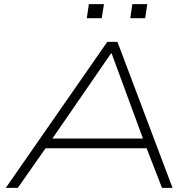

<svg xmlns="http://www.w3.org/2000/svg" viewBox="-20 -907 938 927"><path d="M8 0 498 -705H547L813 0H762L683 -204L713 -191H167L209 -204L66 0ZM516 -649 226 -228 193 -238H701L674 -228L519 -649ZM609 -819 619 -887H691L681 -819ZM399 -819 409 -887H482L471 -819Z"/></svg>

Font: Nunito Sans 10pt Expanded ExtraLight
Style: Italic
Weight: 250
Width: 7
Italic angle: -9°
Designer: Vernon Adams
Foundry: Vernon Adams
Version: Version 3.101;gftools[0.9.27]